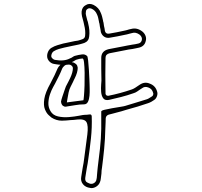

<svg xmlns="http://www.w3.org/2000/svg" viewBox="-20 -862 1040 988"><path d="M789 -389Q792 -379 787.5 -366.5Q783 -354 774 -348Q767 -343 759 -338.5Q751 -334 742 -331Q716 -322 688 -313.5Q660 -305 630 -297Q618 -293 605.5 -289.5Q593 -286 581 -283Q571 -280 560.5 -277.5Q550 -275 539 -272Q525 -267 524 -253Q524 -248 523.5 -234.5Q523 -221 522.5 -210Q522 -199 522 -199Q521 -147 516 -96Q511 -45 505 0Q502 16 502 31Q501 37 500.5 43Q500 49 499 55Q498 60 497.5 64.5Q497 69 495 73Q491 87 478 96.5Q465 106 450 106Q446 106 444 105Q420 102 407 86Q394 70 398 48Q400 35 402 22.5Q404 10 406 -2Q408 -13 410 -23.5Q412 -34 413 -45Q424 -125 429.5 -170.5Q435 -216 425 -233.5Q415 -251 378 -247Q374 -246 369.5 -246Q365 -246 360 -245L343 -244Q333 -243 321 -242Q309 -241 298 -241Q270 -241 245 -257Q241 -260 230 -270Q219 -280 211 -300Q203 -320 208 -353Q213 -386 240 -434L243 -440Q252 -457 260.5 -474.5Q269 -492 276 -509Q279 -517 291 -529Q282 -529 274 -530.5Q266 -532 258 -533Q245 -535 235 -545Q225 -555 223 -567Q221 -581 227 -595Q233 -609 245 -616Q260 -625 275.5 -629.5Q291 -634 305 -638Q316 -640 327 -642.5Q338 -645 348 -647Q356 -649 364.5 -650.5Q373 -652 381 -653Q389 -655 395 -657Q401 -659 406 -661Q417 -666 418 -678Q421 -703 413 -734Q412 -739 411 -743.5Q410 -748 409 -752Q407 -759 405.5 -765Q404 -771 402 -778Q399 -793 400 -803Q403 -827 422 -836Q439 -847 461 -837Q489 -823 499 -795Q503 -786 505.5 -776Q508 -766 510 -757L511 -751Q513 -746 513.5 -740Q514 -734 515 -729Q517 -722 518 -715.5Q519 -709 520 -702Q525 -686 542 -689Q562 -692 581 -696Q600 -700 619 -704L628 -706Q632 -707 635.5 -708Q639 -709 642 -710Q645 -711 648 -711.5Q651 -712 655 -713Q684 -721 711 -701Q723 -692 728.5 -678.5Q734 -665 730 -651Q724 -624 696 -617Q688 -615 679.5 -613.5Q671 -612 662 -610Q657 -609 651.5 -608.5Q646 -608 641 -607L621 -603Q602 -599 582.5 -595.5Q563 -592 544 -588Q523 -583 523 -564Q523 -551 522.5 -527Q522 -503 522 -475.5Q522 -448 522.5 -422.5Q523 -397 523 -380Q523 -376 527 -372Q530 -369 537 -369Q598 -381 659 -402Q667 -405 675 -410Q683 -415 690 -420L699 -426Q724 -443 750 -432Q781 -421 789 -389ZM762 -366Q766 -368 768 -374Q770 -380 768 -384Q763 -405 743 -412Q725 -419 711 -408L703 -403Q694 -397 685.5 -391Q677 -385 666 -382Q635 -371 603.5 -363Q572 -355 541 -348Q520 -344 511 -356.5Q502 -369 500.5 -389Q499 -409 500.5 -426Q502 -443 502 -447Q501 -481 501 -509.5Q501 -538 501 -564Q501 -600 539 -609L617 -624L637 -628Q643 -629 648.5 -630Q654 -631 659 -632Q676 -634 692 -638Q706 -641 710 -656Q713 -672 698 -684Q678 -698 660 -692L648 -689Q644 -688 640.5 -687Q637 -686 633 -685L623 -683Q604 -679 584.5 -675Q565 -671 545 -668Q529 -665 516.5 -673Q504 -681 499 -697Q498 -704 497 -711Q496 -718 494 -725Q493 -730 492.5 -735.5Q492 -741 490 -746L489 -752Q487 -762 485 -771Q483 -780 479 -788Q471 -808 452 -817Q439 -822 432 -817Q422 -812 422 -801Q420 -791 423 -782L429 -758Q431 -754 432 -749.5Q433 -745 434 -740Q443 -705 439 -675Q437 -650 414 -641Q408 -639 401 -637Q394 -635 386 -633Q378 -631 369.5 -629.5Q361 -628 352 -626L310 -617Q297 -614 283 -610Q269 -606 256 -598Q250 -594 246.5 -586Q243 -578 244 -570Q245 -566 250 -561Q255 -556 262 -554Q310 -545 341 -562Q343 -563 345 -563.5Q347 -564 348 -565Q353 -568 357.5 -571Q362 -574 367 -575Q375 -577 383.5 -579Q392 -581 402 -582Q417 -584 428 -574Q431 -572 433.5 -551Q436 -530 437.5 -502.5Q439 -475 440 -453Q441 -431 441 -426Q441 -420 441.5 -404Q442 -388 440.5 -369.5Q439 -351 432.5 -338Q426 -325 412 -325Q390 -325 368 -321Q346 -317 324 -314Q314 -311 307 -316Q306 -316 305 -317Q301 -319 298.5 -324Q296 -329 296 -329Q295 -331 295 -333.5Q295 -336 294 -339Q295 -347 301 -365Q307 -383 312.5 -399Q318 -415 319 -417Q322 -423 325.5 -429.5Q329 -436 332 -442L341 -460Q355 -490 355 -511Q355 -520 346 -526Q340 -531 327 -529Q317 -529 311 -523Q302 -515 300 -509Q293 -491 284.5 -473.5Q276 -456 267 -439L264 -433Q262 -429 253.5 -414Q245 -399 237.5 -377.5Q230 -356 229 -333Q228 -310 240 -290Q252 -269 278.5 -263Q305 -257 334.5 -259.5Q364 -262 386.5 -266.5Q409 -271 414 -271Q428 -271 439.5 -273Q451 -275 452 -264Q454 -206 448 -150Q442 -94 434 -41Q433 -31 431 -20.5Q429 -10 427 1Q425 13 423 25.5Q421 38 419 51Q416 70 428 76.5Q440 83 447 84Q456 85 464 80Q472 75 475 67Q476 64 476.5 60.5Q477 57 478 53Q479 47 479 41Q479 35 480 29Q481 21 481.5 13Q482 5 483 -2Q489 -47 494.5 -97.5Q500 -148 501 -199V-288Q501 -293 517.5 -297Q534 -301 556.5 -305Q579 -309 598.5 -312Q618 -315 624 -317Q654 -326 681.5 -334.5Q709 -343 735 -351Q742 -353 748.5 -357.5Q755 -362 762 -366ZM343 -415Q337 -404 333 -386Q329 -368 327 -353.5Q325 -339 324 -335Q345 -338 366 -340.5Q387 -343 409 -346Q410 -346 412 -368Q414 -390 415 -422.5Q416 -455 415.5 -487Q415 -519 412.5 -540.5Q410 -562 404 -561Q388 -560 374 -555Q370 -554 366.5 -551.5Q363 -549 359 -547Q357 -546 355 -545Q353 -544 351 -543Q351 -543 351 -543Q351 -543 350 -542Q360 -541 366 -536Q378 -529 379 -517Q379 -516 379.5 -515.5Q380 -515 380 -514Q380 -489 364 -458Q362 -454 360 -450Q358 -446 356 -441Q349 -428 343 -415Z"/></svg>

Font: Shizuru
Style: Regular
Weight: 400
Version: Version 1.000